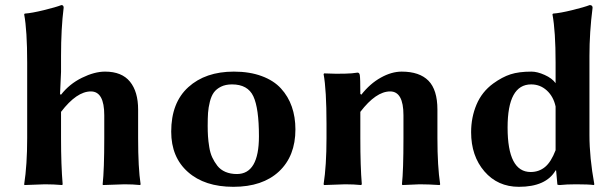

<svg xmlns="http://www.w3.org/2000/svg" viewBox="-20 -718 2389 748"><path d="M85.9 -474.1V-180.2C85.9 -110.5 82 -50.5 74.2 0L75.2 2.9L154.8 0C177.6 0 200 1 222.2 2.9L224.1 0C219.9 -49.5 217.8 -109.5 217.8 -180.2V-282.2C258.5 -335.3 297.2 -361.8 334 -361.8C368.8 -361.8 386.2 -330.9 386.2 -269V-180.2C386.2 -98.5 384.1 -38.4 379.9 0L380.9 2.9L464.8 0C487.6 0 508 1 525.9 2.9L527.8 0C521.3 -42.3 518.1 -102.4 518.1 -180.2V-291C518.1 -337.6 507.5 -373.9 486.3 -399.9C465.2 -425.9 432.8 -439 389.2 -439C361.8 -439 331.9 -431 299.3 -415C266.8 -399.1 239.6 -377.1 217.8 -349.1L213.9 -351.1L217.8 -438V-500C217.8 -571.6 221.2 -634.3 228 -688C228 -694.8 225.1 -698.2 219.2 -698.2C204.9 -692.7 182.1 -686.1 150.9 -678.5C119.6 -670.8 94.7 -666.3 76.2 -665L74.2 -662.1C82 -619.8 85.9 -557.1 85.9 -474.1Z M647 -205.1C647 -138.7 668.7 -86.3 712.2 -47.9C755.6 -9.4 814.6 9.8 889.2 9.8C965 9.8 1024.3 -10.2 1066.9 -50C1109.5 -89.9 1130.9 -144.5 1130.9 -213.9C1130.9 -246.1 1126.2 -275.6 1116.9 -302.2C1107.7 -328.9 1093.6 -352.6 1074.7 -373.3C1055.8 -394 1030.8 -410.1 999.5 -421.6C968.3 -433.2 932.1 -439 891.1 -439C817.2 -439 758.1 -418.8 713.6 -378.4C669.2 -338.1 647 -280.3 647 -205.1ZM883.8 -389.2C924.8 -389.2 952.6 -373.7 967 -342.8C981.5 -311.8 988.8 -259.9 988.8 -187C988.8 -89 960.1 -40 902.8 -40C886.2 -40 871.4 -42.8 858.4 -48.3C845.4 -53.9 834.9 -61.8 826.9 -72C818.9 -82.3 812.3 -93.2 806.9 -104.7C801.5 -116.3 797.6 -129.8 795.2 -145.3C792.7 -160.7 791.1 -174.6 790.3 -187C789.5 -199.4 789.1 -213.1 789.1 -228C789.1 -247.9 789.6 -264.7 790.5 -278.6C791.5 -292.4 793.9 -306.8 797.6 -321.8C801.4 -336.8 806.6 -348.8 813.2 -357.9C819.9 -367 829.2 -374.5 841.1 -380.4C852.9 -386.2 867.2 -389.2 883.8 -389.2Z M1684.1 -180.2V-291C1684.1 -342.4 1672.4 -380 1649.2 -403.6C1625.9 -427.2 1591.1 -439 1544.9 -439C1518.6 -439 1491.4 -431.2 1463.4 -415.5C1435.4 -399.9 1410.2 -377.8 1387.7 -349.1L1383.8 -352.1C1383.8 -393.1 1383.1 -417.3 1381.8 -424.8C1380.9 -431.6 1377.9 -435.1 1373 -435.1C1346.7 -430.5 1303.2 -429.5 1242.7 -432.1L1240.7 -429.2C1248.2 -388.5 1252 -323.7 1252 -234.9V-180.2C1252 -108.6 1248.2 -48.5 1240.7 0L1242.7 2.9L1324.7 0C1347.5 0 1368.2 1 1386.7 2.9L1389.6 0C1385.7 -45.6 1383.8 -105.6 1383.8 -180.2V-282.2C1424.5 -335.3 1463.2 -361.8 1500 -361.8C1534.5 -361.8 1551.8 -330.9 1551.8 -269V-180.2C1551.8 -95.5 1549.8 -35.5 1545.9 0L1547.9 2.9L1614.7 0C1637.5 0 1663.6 1 1692.9 2.9L1694.8 0C1687.7 -46.5 1684.1 -106.6 1684.1 -180.2Z M2144.5 -132.8C2132.8 -102.2 2119.1 -80.4 2103.3 -67.4C2087.5 -54.4 2068.8 -47.9 2047.4 -47.9C1987.5 -47.9 1957.5 -105.6 1957.5 -221.2C1957.5 -333.2 1988.1 -389.2 2049.3 -389.2C2072.8 -389.2 2093.1 -381.3 2110.4 -365.5C2127.6 -349.7 2139 -328.9 2144.5 -303.2ZM2144.5 -54.2H2146.5L2151.4 0C2151.4 2 2154.5 2.9 2160.6 2.9C2178.2 1 2199.4 0 2224.1 0C2257 0 2280.1 1 2293.5 2.9L2295.4 0C2282.7 -69.7 2276.4 -133.6 2276.4 -191.9V-500C2276.4 -561.2 2280.4 -623.9 2288.6 -688C2288.6 -694.8 2284.8 -698.2 2277.3 -698.2C2263 -692.7 2240.2 -686.1 2209 -678.5C2177.7 -670.8 2152.8 -666.3 2134.3 -665L2132.3 -662.1C2140.5 -617.8 2144.5 -555.2 2144.5 -474.1V-394C2135.4 -406.7 2121.3 -417.4 2102.1 -426C2082.8 -434.7 2065.6 -439 2050.3 -439C2017.7 -439 1990.6 -435.5 1969 -428.5C1947.3 -421.5 1924.8 -409.5 1901.4 -392.6C1872.1 -371.1 1850.4 -343.8 1836.4 -310.5C1822.4 -277.3 1815.4 -241.5 1815.4 -203.1C1815.4 -141.3 1832.7 -90.3 1867.2 -50.3C1901.7 -10.3 1946.5 9.8 2001.5 9.8C2072.1 9.8 2119.8 -11.6 2144.5 -54.2Z"/></svg>

Font: Linux Biolinum G
Style: Bold
Weight: 700
Designer: Philipp H. Poll
Foundry: Philipp H. Poll
Version: Version 1.1.0